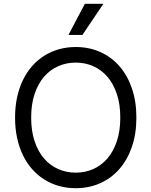

<svg xmlns="http://www.w3.org/2000/svg" viewBox="-20 -986 801 1016"><path d="M701.7 -363.6Q701.7 -277.3 677.7 -208.3Q653.8 -139.2 611 -90.7Q568.2 -42.3 509.4 -16.2Q450.6 9.9 380.7 9.9Q334.2 9.9 292.3 -1.8Q250.4 -13.5 214.7 -35.9Q179 -58.2 150.4 -90.6Q121.8 -122.9 101.6 -164.4Q81.3 -206 70.5 -256Q59.7 -306.1 59.7 -363.6Q59.7 -421.2 70.5 -471.2Q81.3 -521.3 101.6 -562.9Q121.8 -604.4 150.4 -636.7Q179 -669 214.7 -691.4Q250.4 -713.8 292.3 -725.5Q334.2 -737.2 380.7 -737.2Q450.6 -737.2 509.4 -711.3Q568.2 -685.4 611 -636.9Q653.8 -588.4 677.7 -519.2Q701.7 -449.9 701.7 -363.6ZM616.5 -363.6Q616.5 -434.7 598.2 -489Q579.9 -543.3 548.1 -580.1Q516.3 -616.8 473.4 -635.8Q430.4 -654.8 380.7 -654.8Q331.3 -654.8 288.2 -635.8Q245 -616.8 213.2 -580.1Q181.5 -543.3 163.2 -489Q144.9 -434.7 144.9 -363.6Q144.9 -293 163.2 -238.5Q181.5 -183.9 213.2 -147.2Q245 -110.4 288.2 -91.4Q331.3 -72.4 380.7 -72.4Q430.4 -72.4 473.4 -91.4Q516.3 -110.4 548.1 -147.2Q579.9 -183.9 598.2 -238.5Q616.5 -293 616.5 -363.6ZM429 -965.9H527L416.2 -801.1H342.3Z"/></svg>

Font: Fast_Sans-Dotted
Style: Regular
Weight: 400
Version: Version 3.018